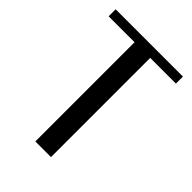

<svg xmlns="http://www.w3.org/2000/svg" viewBox="-211 -827 928 928"><g transform="rotate(45 253.5 -363.0)"><path d="M483.9 -726.1V-678.2H308.1V0H201.2V-678.2H23.9V-726.1Z"/></g></svg>

Font: Federo
Style: Regular
Weight: 400
Designer: Olexa M. Volochay | Cyreal.org
Foundry: Olexa M. Volochay | Cyreal.org
Version: Version 1.000